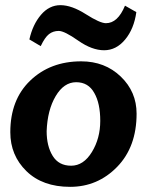

<svg xmlns="http://www.w3.org/2000/svg" viewBox="-20 -719 560 745"><path d="M391 -629Q437 -629 465 -697L509 -672Q500 -607 465.5 -565.5Q431 -524 384 -524Q337 -524 284 -561Q230 -599 208 -599Q186 -599 170 -586.5Q154 -574 138 -540L94 -566Q107 -624 139 -661.5Q171 -699 214.5 -699Q258 -699 313 -664Q368 -629 391 -629ZM295 -481Q387 -481 448.5 -422Q510 -363 510 -278Q510 -149 434.5 -71.5Q359 6 252 6Q145 6 82.5 -55Q20 -116 20 -206Q20 -332 97 -406Q175 -481 295 -481ZM161 -210Q161 -152 184.5 -114Q208 -76 256 -76Q304 -76 336.5 -129Q369 -182 369 -250Q369 -318 346 -358Q323 -400 275.5 -400Q228 -400 196 -346Q164 -292 161 -210Z"/></svg>

Font: Lily Script One
Style: Regular
Weight: 400
Designer: Julia Petretta
Foundry: Julia Petretta
Version: Version 1.002;PS 001.001;hotconv 1.0.70;makeotf.lib2.5.58329